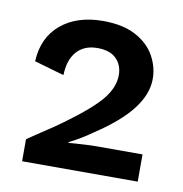

<svg xmlns="http://www.w3.org/2000/svg" viewBox="-55 -762 483 507"><g transform="rotate(10 186.5 -508.0)"><path d="M36 -307V-366Q59 -382 82 -397Q105 -412 127 -428Q197 -479 222.5 -511Q248 -543 248 -575Q248 -602 231 -619Q214 -636 180 -636Q145 -636 125 -613.5Q105 -591 104 -550L24 -573Q27 -637 70 -673Q113 -709 183 -709Q236 -709 270.5 -690.5Q305 -672 321.5 -642.5Q338 -613 338 -581Q338 -540 306.5 -499Q275 -458 208 -414Q194 -404 179 -395Q164 -386 148 -378V-376Q159 -377 182.5 -378.5Q206 -380 221 -380H346V-307Z"/></g></svg>

Font: Prodigy Sans Medium
Style: Regular
Weight: 500
Designer: Wei Huang
Foundry: Wei Huang
Version: Version 1.003; ttfautohint (v1.8.3)